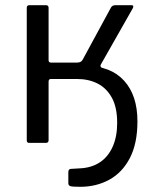

<svg xmlns="http://www.w3.org/2000/svg" viewBox="-20 -550 595 739"><path d="M92 0Q83 0 83 -10V-520Q83 -530 93 -530H157Q167 -530 167 -520V-318Q167 -309 177 -309H273Q287 -309 292.5 -313.5Q298 -318 304 -331L406 -519Q411 -530 424 -530H486Q497 -530 491 -518L370 -305Q366 -300 367 -295Q368 -290 375 -288L278 -246H176Q167 -246 167 -236V-10Q167 0 156 0ZM289 169Q259 169 251 166.5Q243 164 243 155V112Q243 107 245.5 103.5Q248 100 253 100L287 98Q332 96 364 75Q396 54 413.5 15Q431 -24 431 -77Q431 -137 410.5 -174Q390 -211 355.5 -228.5Q321 -246 276 -246H243L247 -296H312Q406 -296 457.5 -239.5Q509 -183 509 -83Q509 2 480 58Q451 114 401 141.5Q351 169 289 169Z"/></svg>

Font: Libre Franklin
Style: Regular
Weight: 400
Designer: Pablo Impallari, Rodrigo Fuenzalida, Nhung Nguyen
Foundry: Impallari Type
Version: Version 3.000